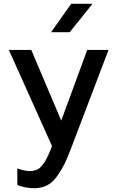

<svg xmlns="http://www.w3.org/2000/svg" viewBox="-20 -773 623 1019"><path d="M72 209V121Q111 135 139 135Q152 135 163.5 131.5Q175 128 183 124Q191 120 200 109Q209 98 213.5 92.5Q218 87 226 71Q234 55 236.5 50Q239 45 247 25Q255 5 256 2L27 -508H146L305 -133L443 -508H556L358 12Q338 65 322.5 96.5Q307 128 283.5 161.5Q260 195 230 210.5Q200 226 161 226Q116 226 72 209ZM358 -753H471L350 -602H251Z"/></svg>

Font: Metropolitano Medium
Style: Regular
Weight: 500
Designer: Fonts by Alex Slobzheninov & Chris M. Simpson / Changes by Cristiano Sobral
Foundry: Fonts by Alex Slobzheninov & Chris M. Simpson / Changes by Cristiano Sobral
Version: Version 1.00;August 30, 2020;FontCreator 13.0.0.2681 64-bit